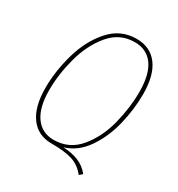

<svg xmlns="http://www.w3.org/2000/svg" viewBox="-182 -810 937 1010"><g transform="rotate(30 286.0 -304.5)"><path d="M465 66 447 82Q414 40 368 25Q322 10 243 10H239H238H237Q156 9 111 -52.5Q66 -114 66 -228Q66 -330 96.5 -437Q127 -544 192 -617.5Q257 -691 354 -691Q437 -691 482.5 -630.5Q528 -570 528 -455Q528 -364 505 -269Q482 -174 431.5 -100.5Q381 -27 304 -4Q357 -2 397 14.5Q437 31 465 66ZM239 -12Q333 -12 393 -84Q453 -156 479 -258Q505 -360 505 -456Q505 -562 466 -616.5Q427 -671 354 -671Q263 -671 203.5 -599.5Q144 -528 116.5 -425.5Q89 -323 89 -228Q89 -123 128.5 -67.5Q168 -12 239 -12Z"/></g></svg>

Font: Fira Sans Extra Condensed Thin
Style: Italic
Weight: 250
Width: 3
Italic angle: -8°
Designer: Carrois Corporate & Edenspiekermann AG
Foundry: Carrois Corporate GbR & Edenspiekermann AG
Version: Version 4.203